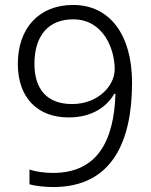

<svg xmlns="http://www.w3.org/2000/svg" viewBox="-20 -744 611 775"><path d="M513 -410C513 -604 423 -724 275 -724C138 -724 52 -631 52 -486C52 -350 131 -270 257 -270C354 -270 412 -315 441 -365H446C440 -171 370 -46 194 -46C160 -46 123 -51 99 -60V0C123 7 164 11 195 11C432 11 513 -172 513 -410ZM275 -666C397 -666 443 -547 443 -464C443 -399 377 -324 271 -324C168 -324 119 -386 119 -486C119 -604 179 -666 275 -666Z"/></svg>

Font: Noto Sans Syriac Light
Style: Regular
Weight: 300
Designer: Patrick Giasson and the Monotype Design Team
Foundry: Monotype Imaging Inc.
Version: Version 3.000